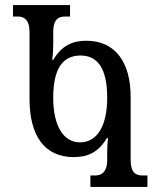

<svg xmlns="http://www.w3.org/2000/svg" viewBox="-20 -734 607 754"><path d="M335 0H559V-45H538C513 -45 493 -57 493 -106V-355C493 -486 435 -574 319 -574C263 -574 222 -554 189 -499H185C188 -521 189 -536 189 -557V-608C189 -657 209 -669 234 -669H255V-714H31V-669H52C73 -669 96 -657 96 -608V-345C96 -202 154 -117 270 -117C326 -117 367 -137 400 -192H404C402 -170 401 -156 401 -134V-106C401 -57 377 -45 355 -45H335ZM294 -175C229 -175 189 -240 189 -350C189 -461 224 -516 296 -516C361 -516 401 -469 401 -350C401 -247 366 -175 294 -175Z"/></svg>

Font: Noto Serif Georgian ExtraCondensed
Style: Regular
Weight: 400
Width: 2
Designer: Monotype Design Team, Akaki Razmadze
Foundry: Google LLC
Version: Version 2.003